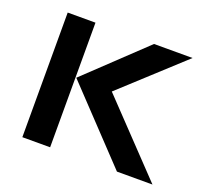

<svg xmlns="http://www.w3.org/2000/svg" viewBox="-93 -610 777 721"><g transform="rotate(20 295.5 -249.0)"><path d="M62 -498H173V0H62ZM561 -498 319 -276 582 0H440L176 -279L407 -498Z"/></g></svg>

Font: Syne SemiBold
Style: Regular
Weight: 600
Designer: Lucas Descroix
Foundry: Bonjour Monde
Version: Version 2.200; ttfautohint (v1.8.4)